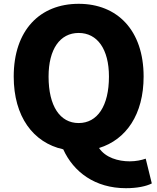

<svg xmlns="http://www.w3.org/2000/svg" viewBox="-20 -778 826 1008"><path d="M393 -132C295 -132 235 -221 235 -376C235 -520 295 -605 393 -605C491 -605 552 -520 552 -376C552 -221 491 -132 393 -132ZM641 210C700 210 748 200 777 185L745 55C722 63 693 69 661 69C601 69 534 50 500 -1C643 -45 734 -178 734 -376C734 -619 596 -758 393 -758C190 -758 52 -620 52 -376C52 -166 154 -29 312 6C366 125 479 210 641 210Z"/></svg>

Font: Noto Sans KR Black
Style: Regular
Weight: 900
Designer: Ryoko NISHIZUKA 西塚涼子 (kana, bopomofo & ideographs); Paul D. Hunt (Latin, Greek & Cyrillic); Sandoll Communications 산돌커뮤니
Foundry: Adobe
Version: Version 2.004;hotconv 1.0.118;makeotfexe 2.5.65603